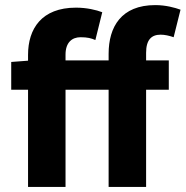

<svg xmlns="http://www.w3.org/2000/svg" viewBox="-20 -733 728 753"><path d="M406 0H553V-381H642V-496H553V-526C553 -577 574 -597 610 -597C626 -597 644 -593 661 -587L688 -695C666 -703 630 -713 589 -713C455 -713 406 -627 406 -522V-496H237V-519C237 -566 262 -587 296 -587C323 -587 338 -583 354 -576L381 -685C358 -694 320 -703 278 -703C143 -703 90 -620 90 -518V-495L24 -490V-381H90V0H237V-381H406Z"/></svg>

Font: Giro Sans Regular
Style: Bold
Weight: 700
Designer: Paul D. Hunt
Foundry: Adobe Systems Incorporated
Version: Version 1.000;PS 1.0;hotconv 1.0.88;makeotf.lib2.5.647800